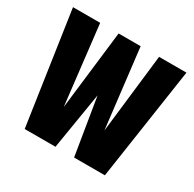

<svg xmlns="http://www.w3.org/2000/svg" viewBox="-134 -733 885 875"><g transform="rotate(30 309.0 -295.5)"><path d="M98 0 11 -591H154L202 -176L251 -591H367L416 -176L464 -591H608L520 0H358L309 -299L260 0Z"/></g></svg>

Font: Alumni Sans Thin ExtraBold
Style: Regular
Weight: 800
Version: Version 1.018